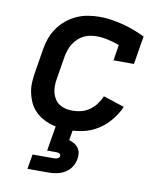

<svg xmlns="http://www.w3.org/2000/svg" viewBox="-84 -608 769 897"><g transform="rotate(10 300.0 -159.0)"><path d="M268 8Q244 8 220 5Q196 2 174 -5.5Q152 -13 133 -25Q114 -37 99 -54Q84 -71 75 -92Q66 -113 61.5 -136Q57 -159 58.5 -183.5Q60 -208 64 -232L82 -342Q86 -369 95.5 -395.5Q105 -422 121.5 -445.5Q138 -469 160.5 -487.5Q183 -506 209 -517.5Q235 -529 262.5 -533.5Q290 -538 317 -538Q346 -538 374.5 -533.5Q403 -529 430 -522Q457 -515 483 -505Q509 -495 534 -483L512 -349H415L427 -424Q401 -433 373.5 -439.5Q346 -446 318 -446Q303 -446 287 -443Q271 -440 256.5 -432.5Q242 -425 229.5 -413Q217 -401 208.5 -387Q200 -373 195 -357.5Q190 -342 187 -327L169 -217Q166 -200 166 -183Q166 -166 170 -150.5Q174 -135 183 -121.5Q192 -108 205.5 -99.5Q219 -91 235 -87.5Q251 -84 268 -84Q288 -84 309 -89.5Q330 -95 348 -108Q366 -121 379 -138.5Q392 -156 400 -176L500 -143Q485 -109 461 -79.5Q437 -50 405.5 -29.5Q374 -9 338.5 -0.5Q303 8 268 8ZM107 220 119 150H219Q223 150 227.5 149.5Q232 149 236 147.5Q240 146 243.5 142.5Q247 139 247 135Q248 131 245.5 127.5Q243 124 239.5 122.5Q236 121 232 120.5Q228 120 224 120H183L203 0H285L276 54Q289 58 300.5 64.5Q312 71 320 82Q328 93 330 107Q332 121 329 135Q326 154 314.5 172Q303 190 285 201Q267 212 247 216Q227 220 207 220Z"/></g></svg>

Font: Iosevka Slab Semibold Extended
Style: Italic
Weight: 600
Width: 7
Italic angle: -9°
Monospace: yes
Designer: Belleve Invis
Foundry: Belleve Invis
Version: Version 11.1.0; ttfautohint (v1.8.3)